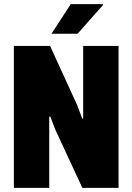

<svg xmlns="http://www.w3.org/2000/svg" viewBox="-20 -908 640 928"><path d="M47 0V-686H222L352 -402L378 -334L382 -335V-686H553V0H378L247 -282L223 -345L218 -344V0ZM229 -745 322 -888H477L479 -885L355 -745Z"/></svg>

Font: Chivo Mono ExtraBold
Style: Regular
Weight: 800
Monospace: yes
Designer: Hector Gatti
Foundry: Omnibus-Type
Version: Version 1.008